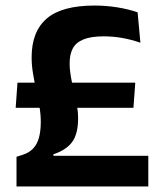

<svg xmlns="http://www.w3.org/2000/svg" viewBox="-20 -672 584 692"><path d="M461 -283.5H36.5L43 -374H467.5ZM172.5 -116V-110.5H514.5V0H39.5V-107L60 -113.5Q84.5 -121 99.2 -136.5Q114 -152 120.5 -176.2Q127 -200.5 127 -233Q127 -260 122 -288.8Q117 -317.5 110.5 -347.2Q104 -377 99 -406.8Q94 -436.5 94 -465.5Q94 -558.5 148.5 -605.2Q203 -652 320.5 -652Q362 -652 402.8 -645.5Q443.5 -639 476 -627.5L486 -518Q453 -529.5 420.5 -535.2Q388 -541 353.5 -541Q308 -541 281 -530Q254 -519 242.5 -497.8Q231 -476.5 231 -444.5Q231 -420.5 235.5 -395.2Q240 -370 246.2 -344.5Q252.5 -319 257 -294.2Q261.5 -269.5 261.5 -246Q261.5 -189.5 240 -160.2Q218.5 -131 172.5 -116Z"/></svg>

Font: Anek Kannada SemiBold
Style: Regular
Weight: 600
Version: Version 1.003